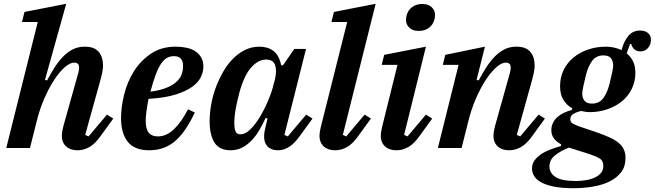

<svg xmlns="http://www.w3.org/2000/svg" viewBox="-20 -780 3451 1012"><path d="M390 12Q367 12 351 5.5Q335 -1 325 -11.5Q315 -22 310.5 -35Q306 -48 306 -62Q306 -74 308.5 -89Q311 -104 314 -115L393 -397Q397 -412 397 -423Q397 -450 372 -450Q349 -450 321.5 -426Q294 -402 266 -359.5Q238 -317 213 -259.5Q188 -202 172 -135L138 0H13L179 -664H96L109 -717L329 -760L217 -359L228 -356Q247 -392 267.5 -424Q288 -456 311.5 -480.5Q335 -505 363 -519.5Q391 -534 427 -534Q477 -534 500 -507Q523 -480 523 -435Q523 -418 519.5 -400.5Q516 -383 511 -364L429 -69L447 -61L544 -176L577 -155L516 -71Q484 -24 453 -6Q422 12 390 12Z M766 12Q689 12 653.5 -32.5Q618 -77 618 -158Q618 -216 634.5 -282.5Q651 -349 686 -404.5Q721 -460 775.5 -497Q830 -534 906 -534Q936 -534 962.5 -528.5Q989 -523 1009 -510Q1029 -497 1040.5 -477Q1052 -457 1052 -428Q1052 -403 1039.5 -375.5Q1027 -348 995 -324Q963 -300 906.5 -282Q850 -264 763 -259Q756 -225 752 -195Q748 -165 748 -142Q748 -100 764 -80.5Q780 -61 812 -61Q857 -61 896.5 -98.5Q936 -136 971 -204L1007 -187Q984 -139 959.5 -102Q935 -65 906.5 -39.5Q878 -14 843.5 -1Q809 12 766 12ZM773 -297Q821 -303 854 -316Q887 -329 907.5 -346.5Q928 -364 936.5 -386Q945 -408 945 -433Q945 -456 934 -470Q923 -484 897 -484Q876 -484 859.5 -474.5Q843 -465 828.5 -443.5Q814 -422 800.5 -386Q787 -350 773 -297Z M1195 12Q1136 12 1110.5 -28.5Q1085 -69 1085 -141Q1085 -183 1093 -228.5Q1101 -274 1117 -317.5Q1133 -361 1155.5 -400.5Q1178 -440 1207 -469.5Q1236 -499 1271 -516.5Q1306 -534 1347 -534Q1392 -534 1421.5 -511.5Q1451 -489 1462 -436H1472L1531 -522H1593L1479 -69L1497 -61L1594 -176L1627 -155L1566 -71Q1534 -25 1505 -6.5Q1476 12 1447 12Q1425 12 1410.5 5.5Q1396 -1 1387.5 -11Q1379 -21 1375.5 -34Q1372 -47 1372 -60Q1372 -74 1375 -90Q1378 -106 1381 -117L1390 -156L1380 -158Q1364 -123 1345.5 -92Q1327 -61 1304.5 -38Q1282 -15 1255 -1.5Q1228 12 1195 12ZM1248 -72Q1274 -72 1301.5 -100Q1329 -128 1353 -169Q1377 -210 1395.5 -255Q1414 -300 1422 -335L1429 -360Q1440 -408 1430 -437Q1420 -466 1382 -466Q1341 -466 1304 -424.5Q1267 -383 1242 -293Q1237 -275 1232 -253Q1227 -231 1223 -209.5Q1219 -188 1217 -167.5Q1215 -147 1215 -132Q1215 -103 1221.5 -87.5Q1228 -72 1248 -72Z M1748 12Q1725 12 1709 5.5Q1693 -1 1683 -11.5Q1673 -22 1668.5 -35Q1664 -48 1664 -62Q1664 -74 1666.5 -89Q1669 -104 1672 -115L1810 -664H1727L1740 -717L1960 -760L1787 -69L1805 -61L1902 -176L1935 -155L1874 -71Q1842 -24 1811 -6Q1780 12 1748 12Z M2071 12Q2048 12 2032 5.5Q2016 -1 2006 -11.5Q1996 -22 1991.5 -35Q1987 -48 1987 -62Q1987 -74 1989.5 -89Q1992 -104 1995 -115L2075 -438H1992L2005 -491L2225 -534L2110 -69L2128 -61L2225 -176L2258 -155L2197 -71Q2165 -24 2134 -6Q2103 12 2071 12ZM2187 -617Q2155 -617 2137.5 -634Q2120 -651 2120 -674Q2120 -686 2123 -698Q2130 -726 2152 -742.5Q2174 -759 2206 -759Q2238 -759 2255.5 -742Q2273 -725 2273 -702Q2273 -690 2270 -678Q2263 -650 2241 -633.5Q2219 -617 2187 -617Z M2665 12Q2642 12 2626 5.5Q2610 -1 2600 -11.5Q2590 -22 2585.5 -35Q2581 -48 2581 -62Q2581 -74 2583.5 -89Q2586 -104 2589 -115L2668 -397Q2672 -412 2672 -423Q2672 -450 2647 -450Q2624 -450 2596.5 -426Q2569 -402 2541 -359.5Q2513 -317 2488 -259.5Q2463 -202 2447 -135L2413 0H2288L2397 -438H2314L2327 -491L2536 -534L2492 -359L2503 -356Q2522 -392 2542.5 -424Q2563 -456 2586.5 -480.5Q2610 -505 2638 -519.5Q2666 -534 2702 -534Q2752 -534 2775 -507Q2798 -480 2798 -435Q2798 -418 2794.5 -400.5Q2791 -383 2786 -364L2704 -69L2722 -61L2819 -176L2852 -155L2791 -71Q2759 -24 2728 -6Q2697 12 2665 12Z M3001 212Q2941 212 2899.5 203.5Q2858 195 2832.5 181Q2807 167 2795.5 148Q2784 129 2784 108Q2784 84 2797 66Q2810 48 2831 33.5Q2852 19 2879.5 8.5Q2907 -2 2936 -10L2938 -19Q2886 -47 2886 -93Q2886 -115 2895 -133Q2904 -151 2919 -164Q2934 -177 2953.5 -186Q2973 -195 2994 -200L2996 -209Q2967 -225 2949.5 -254Q2932 -283 2932 -325Q2932 -373 2951 -411.5Q2970 -450 3003 -477Q3036 -504 3080 -519Q3124 -534 3174 -534Q3197 -534 3218 -529Q3239 -524 3256 -516Q3269 -564 3292.5 -591.5Q3316 -619 3353 -619Q3380 -619 3395.5 -606Q3411 -593 3411 -570Q3411 -544 3395 -526.5Q3379 -509 3356 -509Q3336 -509 3324 -519.5Q3312 -530 3307 -548H3301L3283 -499Q3305 -481 3317 -456Q3329 -431 3329 -397Q3329 -350 3310 -311.5Q3291 -273 3258 -246Q3225 -219 3181 -204Q3137 -189 3088 -189Q3075 -189 3064.5 -191Q3054 -193 3043 -195Q3020 -190 3003 -180Q2986 -170 2986 -152Q2986 -136 2999.5 -128.5Q3013 -121 3035 -113L3124 -83Q3164 -69 3192.5 -56Q3221 -43 3240 -27.5Q3259 -12 3268 7.5Q3277 27 3277 53Q3277 97 3254.5 127Q3232 157 3194 176Q3156 195 3106 203.5Q3056 212 3001 212ZM3100 -234Q3139 -234 3160 -263Q3181 -292 3192 -335Q3202 -377 3207 -400Q3212 -423 3212 -434Q3212 -459 3200 -473.5Q3188 -488 3161 -488Q3122 -488 3101 -459Q3080 -430 3069 -387Q3059 -345 3054 -322Q3049 -299 3049 -288Q3049 -263 3061 -248.5Q3073 -234 3100 -234ZM3015 174Q3043 174 3069.5 169.5Q3096 165 3116 155.5Q3136 146 3148 131Q3160 116 3160 95Q3160 68 3142.5 56.5Q3125 45 3092 34L2979 -2Q2937 14 2906.5 38Q2876 62 2876 97Q2876 132 2908 153Q2940 174 3015 174Z"/></svg>

Font: IBM Plex Serif SmBld
Style: Italic
Weight: 600
Italic angle: -14°
Designer: Mike Abbink, Paul van der Laan, Pieter van Rosmalen
Foundry: Bold Monday
Version: Version 3.001